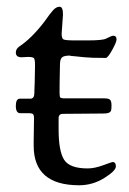

<svg xmlns="http://www.w3.org/2000/svg" viewBox="-20 -540 382 570"><path d="M80 -122V-107C80 -29 125 10 215 10C241.7 10 266.5 2.8 289.5 -11.5C312.5 -25.8 324 -37.3 324 -46C324 -54.7 320.7 -59 314 -59C312.7 -59 303.5 -55.8 286.5 -49.5C269.5 -43.2 254 -40 240 -40C204.7 -40 181.5 -48.5 170.5 -65.5C159.5 -82.5 154 -112.7 154 -156V-189C154 -197.7 158.3 -202 167 -202L288 -203C301.3 -203 308.7 -206.3 310 -213C310.7 -215.7 311 -220.5 311 -227.5C311 -234.5 309.8 -239.7 307.5 -243C305.2 -246.3 299.3 -248 290 -248H172C164.7 -248 160.2 -249 158.5 -251C156.8 -253 156.3 -267 157 -293C157.7 -319 158 -337.2 158 -347.5C158 -357.8 159.8 -365 163.5 -369C167.2 -373 175.3 -375 188 -375L190 -374C191.3 -374 193.5 -373.8 196.5 -373.5C199.5 -373.2 203 -372.8 207 -372.5C211 -372.2 219 -371.3 231 -370C243 -368.7 264 -368 294 -368C298 -368 304.3 -375.8 313 -391.5C321.7 -407.2 326 -417.7 326 -423C326 -430.3 322.7 -434 316 -434C313.3 -434 306 -431 294 -425C287.3 -421.7 269 -420 239 -420H204C184 -420 172.2 -421 168.5 -423C164.8 -425 163 -430.7 163 -440L167 -497C167 -512.3 163.7 -520 157 -520C150.3 -520 143.8 -516.5 137.5 -509.5C131.2 -502.5 122.7 -491.3 112 -476C86.7 -442.7 61.3 -417.7 36 -401C30 -396.3 27 -390.7 27 -384C27 -374.7 32.7 -370 44 -370L63 -371C71.7 -371 77.3 -370 80 -368C82.7 -366 84 -358.8 84 -346.5C84 -334.2 83.7 -316.7 83 -294L82 -267V-264C82 -252.7 78 -247 70 -247H39C31 -247 27 -239.8 27 -225.5C27 -211.2 31.3 -204 40 -204H67C72.3 -204 76 -203 78 -201C80 -199 81 -195 81 -189Z"/></svg>

Font: Sorts Mill Goudy
Style: Regular
Weight: 400
Version: Version 003.101